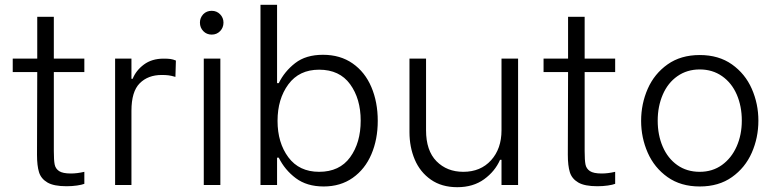

<svg xmlns="http://www.w3.org/2000/svg" viewBox="-20 -770 3231 799"><path d="M135 -526V-700H204V-526H331V-470H204V-141Q204 -103 207.5 -85.5Q211 -68 226 -58Q241 -48 275 -48Q301 -48 331 -55V-5Q321 -1 300.5 2Q280 5 257 5Q204 5 177.5 -10.5Q151 -26 142.5 -53Q134 -80 134 -126L135 -470H33V-526Z M459 -526H527V-442H532Q546 -477 579 -501.5Q612 -526 661 -526Q679 -526 689.5 -524.5Q700 -523 712 -518L710 -450Q693 -455 681.5 -456.5Q670 -458 653 -458Q596 -458 561.5 -423.5Q527 -389 527 -309V0H459Z M828 -526H897V0H828ZM826 -711Q840 -725 861 -725Q882 -725 896 -710.5Q910 -696 910 -676Q910 -655 896 -640.5Q882 -626 861 -626Q840 -626 826 -640.5Q812 -655 812 -676Q812 -696 826 -711Z M1064 -750H1133V-424H1140Q1164 -473 1208.5 -507.5Q1253 -542 1324 -542Q1396 -542 1447.5 -506Q1499 -470 1525.5 -407.5Q1552 -345 1552 -267Q1552 -190 1525.5 -128Q1499 -66 1448 -30Q1397 6 1327 6Q1257 6 1211 -28.5Q1165 -63 1140 -114H1133V0H1064ZM1135 -267Q1135 -176 1180 -115.5Q1225 -55 1308 -55Q1393 -55 1437 -115.5Q1481 -176 1481 -268Q1481 -359 1437 -419.5Q1393 -480 1308 -480Q1225 -480 1180 -419Q1135 -358 1135 -267Z M1684 -526H1753V-228Q1753 -143 1796.5 -99Q1840 -55 1908 -55Q1980 -55 2023.5 -103Q2067 -151 2067 -228V-526H2136V0H2067V-105H2061Q2040 -57 1994.5 -24Q1949 9 1883 9Q1818 9 1773 -22.5Q1728 -54 1706 -106Q1684 -158 1684 -220Z M2344 -526V-700H2413V-526H2540V-470H2413V-141Q2413 -103 2416.5 -85.5Q2420 -68 2435 -58Q2450 -48 2484 -48Q2510 -48 2540 -55V-5Q2530 -1 2509.5 2Q2489 5 2466 5Q2413 5 2386.5 -10.5Q2360 -26 2351.5 -53Q2343 -80 2343 -126L2344 -470H2242V-526Z M2648 -267Q2648 -338 2675.5 -400.5Q2703 -463 2758 -502Q2813 -541 2892 -541Q2971 -541 3026 -502Q3081 -463 3108.5 -400.5Q3136 -338 3136 -268Q3136 -197 3108.5 -134.5Q3081 -72 3026 -33Q2971 6 2892 6Q2813 6 2758 -33Q2703 -72 2675.5 -134.5Q2648 -197 2648 -267ZM2717 -268Q2717 -208 2738 -159.5Q2759 -111 2798.5 -83Q2838 -55 2892 -55Q2945 -55 2984.5 -83.5Q3024 -112 3045.5 -160.5Q3067 -209 3067 -268Q3067 -328 3046 -376.5Q3025 -425 2985 -453Q2945 -481 2892 -481Q2839 -481 2799 -453Q2759 -425 2738 -376Q2717 -327 2717 -268Z"/></svg>

Font: Lopes Sans Light
Style: Regular
Weight: 300
Designer: Gabriel Lam, Diego Maldonado
Foundry: TypeRant, Foresti Design
Version: Version 4.000